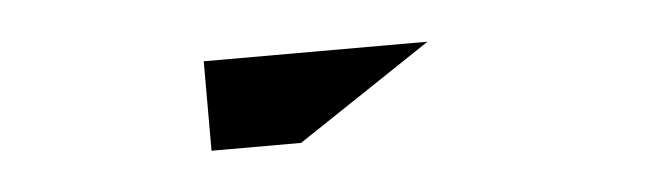

<svg xmlns="http://www.w3.org/2000/svg" viewBox="-24 -786 575 167"><g transform="rotate(-5 263.5 -703.0)"><path d="M156.2 -664.1V-742.2H351.6L234.4 -664.1Z"/></g></svg>

Font: Leporid
Style: Regular
Weight: 400
Designer: GGBotNet
Foundry: GGBotNet
Version: 1.00